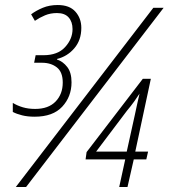

<svg xmlns="http://www.w3.org/2000/svg" viewBox="-20 -745 672 765"><path d="M118 -280Q90 -280 68 -285.5Q46 -291 31 -299V-335Q49 -324 71 -317.5Q93 -311 120 -311Q173 -311 201.5 -340.5Q230 -370 230 -416Q230 -458 206.5 -476.5Q183 -495 147 -495H116L122 -525H153Q210 -525 239.5 -557.5Q269 -590 269 -629Q269 -658 253.5 -675.5Q238 -693 207 -693Q181 -693 159.5 -684Q138 -675 119 -662L104 -688Q124 -703 150.5 -714Q177 -725 210 -725Q257 -725 280.5 -698.5Q304 -672 304 -634Q304 -585 276 -552.5Q248 -520 207 -510V-508Q231 -500 248 -478Q265 -456 265 -417Q265 -360 228 -320Q191 -280 118 -280ZM43 0 591 -714H632L84 0ZM455 0 479 -110H321L325 -139L549 -431H581L519 -141H570L563 -110H513L488 0ZM363 -141H485L517 -286Q522 -309 527 -332.5Q532 -356 536 -372Q527 -358 514.5 -340.5Q502 -323 486 -304Z"/></svg>

Font: Noto Sans Condensed ExtraLight
Style: Italic
Weight: 200
Width: 3
Italic angle: -12°
Designer: Monotype Design Team
Foundry: Monotype Imaging Inc.
Version: Version 2.013; ttfautohint (v1.8.4.7-5d5b)